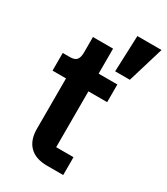

<svg xmlns="http://www.w3.org/2000/svg" viewBox="-193 -864 826 950"><g transform="rotate(30 220.5 -389.5)"><path d="M329 0H237Q171 0 136.5 -34.5Q102 -69 102 -133V-421H25V-522H65Q94 -522 104.5 -535.5Q115 -549 115 -576V-665H230V-522H337V-421H230V-102H329ZM441 -779 379 -573H295L303 -779Z"/></g></svg>

Font: IBM Plex Sans SemiBold
Style: Regular
Weight: 600
Designer: Mike Abbink, Paul van der Laan, Pieter van Rosmalen
Foundry: Bold Monday
Version: Version 3.201